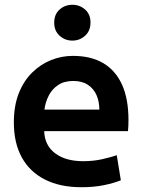

<svg xmlns="http://www.w3.org/2000/svg" viewBox="-20 -772 600 804"><path d="M321 12Q232 12 168.5 -20Q105 -52 71.5 -112.5Q38 -173 38 -259Q38 -329 58.5 -381Q79 -433 114.5 -468Q150 -503 194 -520.5Q238 -538 285 -538Q361 -538 412.5 -507.5Q464 -477 491 -417.5Q518 -358 518 -269Q518 -258 517.5 -245Q517 -232 516 -223H165Q167 -163 211 -130Q255 -97 328 -97Q371 -97 408.5 -105.5Q446 -114 469 -122L486 -17Q456 -5 414.5 3.5Q373 12 321 12ZM166 -313H396Q396 -346 384.5 -373Q373 -400 348.5 -416.5Q324 -433 287 -433Q249 -433 223.5 -416Q198 -399 184 -371.5Q170 -344 166 -313ZM283 -602Q252 -602 229.5 -622.5Q207 -643 207 -677Q207 -712 229.5 -732Q252 -752 283 -752Q314 -752 336.5 -732Q359 -712 359 -678Q359 -643 336.5 -622.5Q314 -602 283 -602Z"/></svg>

Font: Ubuntu Sans Mono SemiBold
Style: Regular
Weight: 600
Monospace: yes
Designer: Dalton Maag Ltd
Foundry: Dalton Maag Ltd
Version: Version 1.006